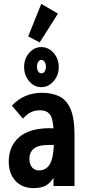

<svg xmlns="http://www.w3.org/2000/svg" viewBox="-20 -956 440 987"><path d="M154 11Q93 11 59 -27Q25 -65 25 -124Q25 -205 78.5 -251Q132 -297 236 -297Q244 -297 255 -296Q251 -353 234 -371Q217 -389 187 -389Q161 -389 140.5 -380Q120 -371 98 -346L41 -413Q103 -479 196 -479Q245 -479 283 -461.5Q321 -444 342 -397Q363 -350 363 -263V0H255V-42Q236 -12 212.5 -0.5Q189 11 154 11ZM131 -140Q131 -112 144.5 -96Q158 -80 180 -80Q216 -80 235 -110Q254 -140 257 -211Q251 -211 245 -211Q239 -211 235 -211Q176 -211 153.5 -191.5Q131 -172 131 -140ZM192 -508Q156 -508 130 -538.5Q104 -569 104 -612Q104 -654 130 -684Q156 -714 192 -714Q229 -714 255.5 -684Q282 -654 282 -612Q282 -569 255.5 -538.5Q229 -508 192 -508ZM193 -579Q203 -579 209.5 -588.5Q216 -598 216 -613Q216 -628 209.5 -638Q203 -648 193 -648Q183 -648 176.5 -638Q170 -628 170 -613Q170 -598 176.5 -588.5Q183 -579 193 -579ZM184 -738 125 -769 192 -936 278 -886Z"/></svg>

Font: Inconsolata Condensed ExtraBold
Style: Regular
Weight: 800
Width: 3
Monospace: yes
Designer: Raph Levien, Cyreal, Brenton Simpson
Foundry: Raph Levien, Cyreal, Google
Version: Version 3.001; ttfautohint (v1.8.2.53-6de2)